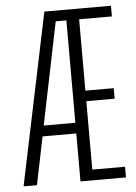

<svg xmlns="http://www.w3.org/2000/svg" viewBox="-51 -740 553 780"><g transform="rotate(-5 225.0 -350.0)"><path d="M245.5 0V-195.5H108L68 0H13.5L159.5 -700H431V-656.5H297.5V-365.5H413V-322.5H297.5V-43.5H431V0ZM116.5 -239H245.5V-656.5H202Z"/></g></svg>

Font: League Mono Condensed UltraLight
Style: Regular
Weight: 200
Width: 1
Designer: Tyler Finck
Foundry: The League of Moveable Type / Tyler Finck
Version: Version 2.210